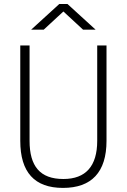

<svg xmlns="http://www.w3.org/2000/svg" viewBox="-20 -918 626 948"><path d="M291 9.8C431.6 9.8 505.9 -67.4 505.9 -222.7V-693.4H460V-222.7C460 -97.7 403.3 -34.2 293 -34.2C177.2 -34.2 126 -97.7 126 -222.7V-693.4H80.1V-222.7C80.1 -67.4 150.4 9.8 291 9.8ZM133.8 -771.5H195.8L293 -861.3L390.1 -771.5H452.1L313 -898.4H272.9Z"/></svg>

Font: Cascadia Code PL ExtraLight
Style: Regular
Weight: 200
Monospace: yes
Designer: Aaron Bell
Foundry: Saja Typeworks
Version: Version 2404.023